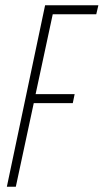

<svg xmlns="http://www.w3.org/2000/svg" viewBox="-20 -708 393 728"><path d="M6 0 151 -688H353L345 -654H180L115 -351H263L256 -317H108L40 0Z"/></svg>

Font: Saira Ultra Condensed Thin
Style: Italic
Weight: 100
Width: 1
Italic angle: -12°
Designer: Hector Gatti with collaboration of the Omnibus-Type team
Foundry: Omnibus-Type
Version: Version 1.001; ttfautohint (v1.8)